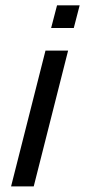

<svg xmlns="http://www.w3.org/2000/svg" viewBox="-20 -603 313 707"><path d="M190 -583.3H273.3L251.7 -500H168.3ZM147.5 -416.7H230.8L104.2 83.3H20.8Z"/></svg>

Font: Yulong
Style: Italic
Weight: 400
Italic angle: -14.25°
Designer: GGBotNet
Foundry: f0n7.com
Version: 1.00